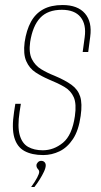

<svg xmlns="http://www.w3.org/2000/svg" viewBox="-20 -611 402 764"><path d="M152 6Q107 6 77.5 -10Q48 -26 37 -63.5Q26 -101 36 -166L41 -198H63L58 -166Q49 -107 58.5 -73.5Q68 -40 92 -26.5Q116 -13 150 -13Q194 -13 230.5 -43Q267 -73 278 -149Q285 -198 273.5 -224Q262 -250 236.5 -265Q211 -280 174 -295Q146 -307 121.5 -323Q97 -339 84.5 -367.5Q72 -396 78 -443Q85 -491 103 -524Q121 -557 152 -574Q183 -591 229 -591Q289 -591 318 -557.5Q347 -524 339 -465L331 -404Q326 -404 320 -404Q314 -404 309 -404L317 -463Q324 -514 300.5 -543Q277 -572 226 -572Q170 -572 140 -540Q110 -508 100 -444Q94 -401 107 -375.5Q120 -350 144 -335.5Q168 -321 196 -310Q239 -292 264.5 -273.5Q290 -255 299 -227Q308 -199 301 -150Q293 -92 270.5 -58Q248 -24 217 -9Q186 6 152 6ZM104 133Q120 111 128 95.5Q136 80 136 73Q136 68 133.5 65Q131 62 128 58Q125 54 125 47Q125 41 130.5 35Q136 29 144 29Q152 29 157 34Q162 39 162 47Q162 57 155 72Q148 87 138 103Q128 119 117 133Z"/></svg>

Font: Alumni Sans SC Thin
Style: Italic
Weight: 100
Italic angle: -8°
Designer: Robert E. Leuschke
Foundry: Robert E. Leuschke
Version: Version 1.016